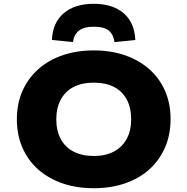

<svg xmlns="http://www.w3.org/2000/svg" viewBox="-20 -982 989 1013"><path d="M475 11Q384 11 310 -14.5Q236 -40 182 -87.5Q128 -135 98.5 -202.5Q69 -270 69 -353Q69 -435 98.5 -502Q128 -569 182 -617Q236 -665 310.5 -690.5Q385 -716 475 -716Q565 -716 639 -690.5Q713 -665 767 -617.5Q821 -570 850.5 -503Q880 -436 880 -354Q880 -271 850.5 -203.5Q821 -136 767.5 -88Q714 -40 639.5 -14.5Q565 11 475 11ZM475 -159Q536 -159 580 -182Q624 -205 648 -248.5Q672 -292 672 -353Q672 -414 648.5 -457.5Q625 -501 581 -523.5Q537 -546 475 -546Q413 -546 369 -523.5Q325 -501 301 -457Q277 -413 277 -353Q277 -292 300.5 -248.5Q324 -205 368.5 -182Q413 -159 475 -159ZM365 -760 254 -771Q258 -863 316.5 -912.5Q375 -962 474 -962Q574 -962 632 -912.5Q690 -863 694 -771L584 -760Q579 -799 554.5 -820Q530 -841 475 -841Q422 -841 396 -820Q370 -799 365 -760Z"/></svg>

Font: Nunito Sans 7pt SemiExpanded Black
Style: Regular
Weight: 900
Width: 6
Designer: Vernon Adams
Foundry: Vernon Adams
Version: Version 3.101;gftools[0.9.27]